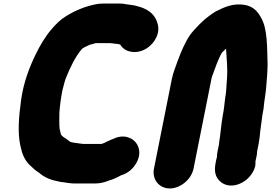

<svg xmlns="http://www.w3.org/2000/svg" viewBox="-20 -803 1533 1082"><path d="M518.8 -560H600.8L619.4 -558C627.7 -557.2 637.4 -555 644.8 -555C648 -554.3 652.1 -553.3 657.2 -552L658 -551C671.1 -529.7 691.1 -516.5 718.1 -511.5C780.7 -499.9 840.2 -544.1 862.3 -595C877.3 -629.8 873.8 -659.6 862.1 -687C845.6 -729 806.2 -755.2 754.3 -768L735.3 -773C722 -775.3 706.8 -777.4 691.5 -779L673.1 -782C660 -783.3 647.1 -783.7 634.3 -783H563.3C550.6 -783 538.1 -782 525.7 -780C461.7 -768.4 401.7 -743.2 350.9 -711C318.1 -691 293.7 -665.8 267.8 -635C237.5 -600.1 205.3 -546.9 182.8 -500C145.3 -423.7 113.2 -340 98.9 -240C86.1 -145.4 78.5 -54.9 94.6 17C97.4 26.3 99.4 34.7 100.6 42C109.9 78.5 127 109.4 152.6 132C167.4 146.7 182.2 159.4 200.9 171C232.2 198.6 268.5 212.5 320.7 222C353 225 376.8 232.6 412.9 231H515.9C546.2 231 573.4 223.2 597.5 213C612.7 209.4 625.7 203.3 643.1 195C649.9 191 656.2 187.7 662.1 185C694.5 174.9 719.8 157.6 740.4 128C786 62.9 762 2.2 720.2 -21C695 -35 667.1 -37.3 636.6 -28C613.9 -19 595.7 -11.8 574.2 -1C569.1 3.3 558.5 5.2 552.4 8H448.4L430.8 6C418.8 4.6 408.9 2.3 395.8 1L386.2 -1C382.5 -2.3 378.7 -3.3 374.8 -4L374 -5C363 -13.4 350.1 -22.8 339 -30H338C334.1 -34 329.9 -38 325.4 -42C324.8 -44 324.2 -44.8 323.2 -46C321.6 -54.7 319.2 -64.7 316.2 -76C312.5 -103.8 315.1 -139.7 314.7 -169C317 -202.4 323.4 -252.6 331.3 -292C335.3 -307.4 345.2 -348.8 351.7 -364C374.8 -422 406.6 -488.5 443.6 -529C447.6 -532.4 465.1 -542 471.6 -544C478.1 -547 488.5 -553 495.4 -553C501.7 -555.5 512.2 -557 518.8 -560Z M1070.7 147 1171.7 -359C1173.3 -367 1175.3 -374 1177.9 -380C1193.9 -422.9 1209.7 -471.2 1231.2 -507C1240.5 -514.8 1246.6 -523.2 1253.6 -529L1254.8 -515C1257.2 -467.3 1263.4 -415.4 1259.5 -363C1255.1 -322.9 1257.1 -291.1 1248.7 -249C1244.4 -212.3 1242.4 -187.1 1235.1 -151C1233 -137 1230.8 -122.7 1228.6 -108C1224.1 -78.5 1222.3 -41.8 1216.8 -14C1216 -6.7 1215 1.7 1213.8 11L1205.4 53C1203.6 62.3 1202.6 72.3 1202.4 83C1200.8 87.7 1199.6 92.3 1198.6 97L1195.6 112C1185.2 164.3 1194 197.4 1223.7 222C1270.8 261 1342.5 240.7 1384.1 195C1406.2 170.7 1423.1 137.7 1419.2 109L1421.6 97C1424.8 81.2 1428.9 67.9 1429 50L1437.8 6C1439.8 -7.3 1441.7 -20 1443.4 -32L1446.2 -61L1450.2 -91C1451.2 -99.7 1452.6 -110 1454.4 -122L1458.7 -154C1464.3 -181.8 1467.4 -201.5 1468.9 -225C1472 -248.9 1478.4 -287.3 1479.9 -310C1483.7 -352.9 1487.7 -400.5 1488 -441C1484.5 -532.9 1489 -638.3 1451.3 -703C1432.8 -738.4 1407.1 -766 1361.7 -775C1295.6 -787.2 1243.4 -762.5 1196.5 -739C1176.3 -727.5 1137.4 -698.5 1121.1 -682C1116.1 -676.7 1110.8 -671.7 1105.2 -667C1088.4 -649.4 1065.9 -626.6 1051 -606C1022.3 -563 1000.5 -512.4 980.2 -457C970.3 -427.2 955.6 -394 948.7 -359L847.7 147C835.6 207.5 876.4 259 936.8 259C997.2 259 1058.6 207.5 1070.7 147Z"/></svg>

Font: Smoothie
Style: BlkIt
Weight: 900
Foundry: Cannot Into Space Fonts
Version: Version 0.8